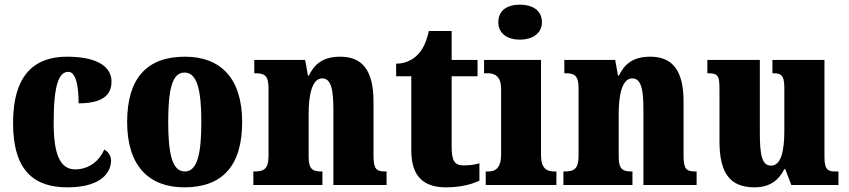

<svg xmlns="http://www.w3.org/2000/svg" viewBox="-20 -793 3638 823"><path d="M269 10C414 10 456 -54 456 -105C456 -125 445 -142 427 -152C406 -104 362 -67 302 -67C236 -67 210 -135 210 -267C210 -435 234 -485 273 -485C306 -485 317 -422 317 -350C440 -350 458 -402 458 -444C458 -498 411 -550 267 -550C138 -550 36 -483 36 -266C36 -58 129 10 269 10Z M770 10C933 10 1018 -82 1018 -270C1018 -458 925 -550 773 -550C610 -550 525 -458 525 -270C525 -82 618 10 770 10ZM772 -58C719 -58 701 -131 701 -270C701 -410 718 -482 771 -482C824 -482 843 -410 843 -270C843 -131 825 -58 772 -58Z M1066 0H1362V-58H1359C1320 -58 1303 -67 1303 -122V-305C1303 -384 1317 -457 1361 -457C1400 -457 1409 -408 1409 -323V0H1637V-58H1633C1593 -58 1581 -67 1581 -128V-358C1581 -493 1532 -550 1438 -550C1360 -550 1326 -514 1304 -469H1300L1288 -536H1070V-479H1074C1113 -479 1131 -470 1131 -415V-125C1131 -67 1110 -58 1070 -58H1066Z M1892 10C1965 10 2014 -8 2035 -19V-93C2016 -87 1992 -84 1967 -84C1926 -84 1916 -108 1916 -165V-466H2027V-536H1916V-660H1818C1809 -617 1794 -586 1778 -567C1761 -546 1728 -520 1678 -520V-466H1743V-149C1743 -31 1801 10 1892 10Z M2209 -623C2260 -623 2303 -648 2303 -698C2303 -750 2260 -773 2209 -773C2156 -773 2116 -750 2116 -698C2116 -648 2156 -623 2209 -623ZM2062 0H2365V-58H2355C2322 -58 2299 -73 2299 -128V-536H2055V-479H2072C2103 -479 2128 -463 2128 -412V-131C2128 -74 2105 -58 2072 -58H2062Z M2395 0H2691V-58H2688C2649 -58 2632 -67 2632 -122V-305C2632 -384 2646 -457 2690 -457C2729 -457 2738 -408 2738 -323V0H2966V-58H2962C2922 -58 2910 -67 2910 -128V-358C2910 -493 2861 -550 2767 -550C2689 -550 2655 -514 2633 -469H2629L2617 -536H2399V-479H2403C2442 -479 2460 -470 2460 -415V-125C2460 -67 2439 -58 2399 -58H2395Z M3214 10C3277 10 3317 -18 3342 -68H3346L3372 0H3574V-58H3563C3533 -58 3514 -61 3514 -119V-536H3291V-479H3294C3325 -479 3342 -474 3342 -418V-232C3342 -140 3326 -83 3285 -83C3245 -83 3237 -131 3237 -226V-536H3012V-479H3016C3061 -479 3064 -464 3064 -407V-188C3064 -55 3106 10 3214 10Z"/></svg>

Font: Noto Serif Tamil Condensed Black
Style: Regular
Weight: 900
Width: 3
Designer: Indian Type Foundry, Tom Grace, and the Monotype Design Team
Foundry: Monotype Imaging Inc.
Version: Version 2.004